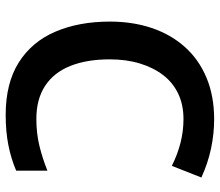

<svg xmlns="http://www.w3.org/2000/svg" viewBox="-69 -695 774 676"><g transform="rotate(90 318.0 -357.0)"><path d="M399 -616Q349 -616 310 -597.5Q271 -579 244.5 -544.5Q218 -510 203.5 -462.5Q189 -415 189 -356Q189 -276 212 -218Q235 -160 282 -129Q329 -98 399 -98Q450 -98 494.5 -109Q539 -120 581 -137V-27Q539 -9 491 0.5Q443 10 385 10Q273 10 200 -36Q127 -82 91.5 -165Q56 -248 56 -357Q56 -437 78.5 -504Q101 -571 145 -620.5Q189 -670 253.5 -697Q318 -724 400 -724Q451 -724 503 -713Q555 -702 605 -679L564 -575Q524 -595 483 -605.5Q442 -616 399 -616Z"/></g></svg>

Font: Noto Sans Hebrew Thin SemiBold
Style: Regular
Weight: 600
Version: Version 3.001